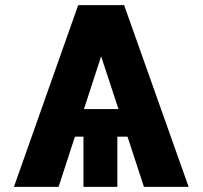

<svg xmlns="http://www.w3.org/2000/svg" viewBox="-20 -727 788 747"><path d="M476.1 -195.3H436.5V0H304.7V-195.3H271.5L208 0H34.2L284.2 -707H462.9L713.9 0H540ZM440.9 -302.7 373.5 -507.8 306.6 -302.7Z"/></svg>

Font: Pretendard Std ExtraBold
Style: Regular
Weight: 800
Designer: Base glyphs from Inter by Rasmus Andersson; Hangeul glyphs from Noto Sans CJK(Source Han Sans) by Jang Soo-young and Kan
Foundry: Kil Hyung-jin
Version: Version 1.309